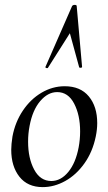

<svg xmlns="http://www.w3.org/2000/svg" viewBox="-20 -752 441 786"><path d="M26 -139Q26 -161 31 -193Q42 -252 73.5 -299Q105 -346 150 -372.5Q195 -399 245 -399Q309 -399 343.5 -357.5Q378 -316 378 -248Q378 -222 372 -193Q359 -130 325.5 -83Q292 -36 247 -11Q202 14 155 14Q93 14 59.5 -28.5Q26 -71 26 -139ZM302 -149Q308 -181 308 -214Q308 -281 283.5 -328Q259 -375 214 -375Q176 -375 144.5 -338Q113 -301 101 -236Q95 -205 95 -172Q95 -104 120 -57.5Q145 -11 190 -11Q229 -11 259.5 -48Q290 -85 302 -149ZM304 -477 266 -616 176 -474Q175 -473 173 -473Q170 -473 167.5 -474.5Q165 -476 166 -478L275 -727Q278 -732 286 -732Q294 -732 294 -727L316 -478Q316 -475 310.5 -474.5Q305 -474 304 -477Z"/></svg>

Font: Cormorant Infant Medium
Style: Italic
Weight: 500
Italic angle: -10°
Designer: Christian Thalmann (Catharsis Fonts)
Foundry: Catharsis Fonts
Version: Version 4.000